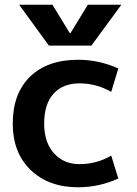

<svg xmlns="http://www.w3.org/2000/svg" viewBox="-20 -783 580 813"><path d="M278 -642 352 -763H494L367 -590H187L61 -763H202L276 -642ZM451 -124 481 -27Q399 10 311 10Q186 10 110 -63Q34 -136 34 -260Q34 -387 107.5 -458.5Q181 -530 311 -530Q399 -530 481 -493L451 -394Q388 -430 317 -430Q246 -430 206.5 -386Q167 -342 167 -260Q167 -180 208.5 -134Q250 -88 317 -88Q389 -88 451 -124Z"/></svg>

Font: Mplus 1p Bold
Style: Bold
Weight: 700
Version: Version 1.061